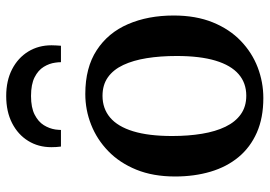

<svg xmlns="http://www.w3.org/2000/svg" viewBox="-145 -713 869 619"><g transform="rotate(-90 289.5 -403.5)"><path d="M30 -273.5Q30 -344.5 52 -398.5Q74 -452.5 111.8 -489Q149.5 -525.5 197 -544.2Q244.5 -563 296 -563Q381 -563 437.2 -526.2Q493.5 -489.5 521.2 -425.2Q549 -361 549 -278Q549 -206.5 527 -152.2Q505 -98 467.2 -61.8Q429.5 -25.5 381.8 -7.2Q334 11 283 11Q219 11 171.5 -10Q124 -31 92.5 -69Q61 -107 45.5 -159.2Q30 -211.5 30 -273.5ZM290.5 -44Q331.5 -44 360 -68.8Q388.5 -93.5 403.5 -143.2Q418.5 -193 418.5 -268.5Q418.5 -321 411.5 -364.8Q404.5 -408.5 389.5 -440.5Q374.5 -472.5 350 -490Q325.5 -507.5 290 -507.5Q249 -507.5 220 -483Q191 -458.5 175.8 -408.8Q160.5 -359 160.5 -283Q160.5 -230.5 167.8 -186.8Q175 -143 190.5 -111Q206 -79 230.8 -61.5Q255.5 -44 290.5 -44ZM289.5 -818Q339 -818 375.8 -799Q412.5 -780 432.8 -747Q453 -714 453 -672Q453 -665 452.5 -656.5Q452 -648 451.5 -641.5H398.5Q398.5 -645 398.2 -649.8Q398 -654.5 397 -660Q394.5 -679 383.5 -697Q372.5 -715 349.8 -726.5Q327 -738 289.5 -738Q252 -738 229.2 -726.2Q206.5 -714.5 195.5 -696.8Q184.5 -679 181.5 -659.5Q181 -654.5 180.5 -649.8Q180 -645 180 -641.5H126.5Q125.5 -648 125 -656.5Q124.5 -665 124.5 -672.5Q124.5 -714.5 144.8 -747.2Q165 -780 202 -799Q239 -818 289.5 -818Z"/></g></svg>

Font: Merriweather 36pt SemiBold
Style: Regular
Weight: 600
Version: Version 2.100